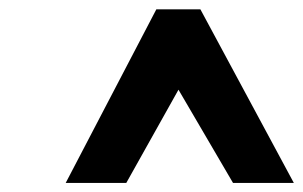

<svg xmlns="http://www.w3.org/2000/svg" viewBox="-20 -732 650 412"><path d="M121 -339.5 315.5 -712H410L610.5 -339.5H480L363 -539.5L251 -339.5Z"/></svg>

Font: Overpass ExtraBold
Style: Italic
Weight: 800
Italic angle: -10°
Designer: Delve Withrington, Dave Bailey, Thomas Jockin
Foundry: Delve Fonts LLC
Version: Version 4.000